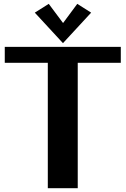

<svg xmlns="http://www.w3.org/2000/svg" viewBox="-20 -982 655 1002"><path d="M234.4 -961.9 309.1 -861.8 383.3 -961.9 455.6 -916 308.6 -756.8 161.6 -916ZM229.5 0V-654.3H4.9V-737.3H610.4V-654.3H385.7V0Z"/></svg>

Font: Klaudia
Style: Bold
Weight: 700
Designer: Wojciech Kalinowski "wmk69" (wmk69@o2.pl)
Foundry: Wojciech Kalinowski "wmk69" (wmk69@o2.pl)
Version: Version 3.1.0; 2021-05-10